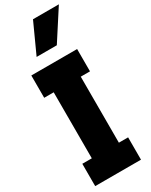

<svg xmlns="http://www.w3.org/2000/svg" viewBox="-282 -1143 966 1230"><g transform="rotate(-30 201.5 -527.5)"><path d="M22.5 35.2V-129.9H92.8V-618.2H22.5V-783.2H361.3V-618.2H293V-129.9H361.3V35.2ZM111.3 -869.1 211.9 -1089.8H403.3L260.7 -869.1Z"/></g></svg>

Font: GenEi M Gothic v2 Black
Style: Regular
Weight: 900
Version: Version 2.0